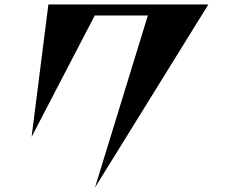

<svg xmlns="http://www.w3.org/2000/svg" viewBox="-20 -780 1040 857"><path d="M404 57 640 -711H403L121 -169L196 -760H910Z"/></svg>

Font: Chokokutai
Style: Regular
Weight: 400
Designer: 108号,108go
Foundry: Font Zone 108
Version: Version 1.000; ttfautohint (v1.8.3)